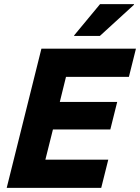

<svg xmlns="http://www.w3.org/2000/svg" viewBox="-20 -911 679 931"><path d="M470.8 0H12.5L180.8 -675H639.2L605 -538.3H300L270 -416.7H548.3L515 -283.3H236.7L200 -136.7H505ZM339.2 -736.7 340 -740 465 -890.8H630L629.2 -887.5L464.2 -736.7Z"/></svg>

Font: Funnel Sans Light ExtraBold
Style: Italic
Weight: 800
Italic angle: -14.036°
Version: Version 1.000